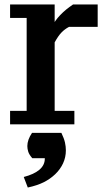

<svg xmlns="http://www.w3.org/2000/svg" viewBox="-20 -550 473 857"><path d="M288 -430Q269 -420 254.5 -405Q240 -390 224 -361V-55H312V5H25V-55H99V-470H25V-530H224V-429H211Q225 -458 249 -483Q273 -508 306 -530H416V-430ZM86 240Q132 228 156 207.5Q180 187 180 158V156H124Q110 140 106 127Q102 114 102 102Q102 74 123 43H254Q266 68 270 86Q274 104 274 121Q274 152 261.5 179Q249 206 226.5 227.5Q204 249 175 263.5Q146 278 104 287Z"/></svg>

Font: PT Serif Caption
Style: Semibold
Weight: 600
Designer: A.Korolkova, O.Umpeleva, V.Yefimov
Foundry: ParaType Ltd
Version: Version 1.00;May 2, 2020;FontCreator 12.0.0.2544 64-bit